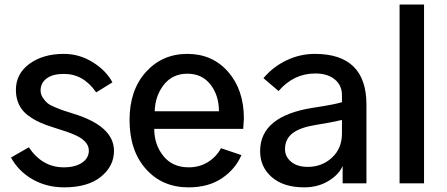

<svg xmlns="http://www.w3.org/2000/svg" viewBox="-20 -805 1963 843"><path d="M28.3 -113.3 106.4 -158.2Q166 -70.3 259.8 -70.3Q309.6 -70.3 339.8 -90.3Q370.1 -110.4 370.1 -143.6Q370.1 -186.5 305.7 -213.9Q285.2 -223.6 212.9 -246.1Q178.7 -256.8 153.8 -268.1Q128.9 -279.3 103 -298.3Q77.1 -317.4 63.5 -345.7Q49.8 -374 49.8 -410.2Q49.8 -481.4 109.4 -524.9Q168.9 -568.4 260.7 -568.4Q328.1 -568.4 386.7 -532.2Q445.3 -496.1 473.6 -443.4L402.3 -399.4Q346.7 -480.5 260.7 -480.5Q210.9 -480.5 184.6 -460.4Q158.2 -440.4 158.2 -408.2Q158.2 -390.6 168 -376Q177.7 -361.3 188 -352.5Q198.2 -343.8 223.1 -333.5Q248 -323.2 260.3 -319.3Q272.5 -315.4 302.7 -305.7Q480.5 -251 480.5 -142.6Q480.5 -75.2 422.9 -28.8Q365.2 17.6 261.7 17.6Q184.6 17.6 123 -17.6Q61.5 -52.7 28.3 -113.3Z M548.8 -278.3Q548.8 -409.2 620.6 -488.8Q692.4 -568.4 802.7 -568.4Q913.1 -568.4 981.9 -489.3Q1050.8 -410.2 1050.8 -285.2Q1050.8 -283.2 1047.9 -239.3H657.2Q657.2 -169.9 697.3 -120.1Q737.3 -70.3 808.6 -70.3Q856.4 -70.3 893.6 -93.8Q930.7 -117.2 950.2 -154.3L1040 -124Q1013.7 -62.5 954.6 -22.5Q895.5 17.6 807.6 17.6Q692.4 17.6 620.6 -63Q548.8 -143.6 548.8 -278.3ZM659.2 -316.4H941.4Q941.4 -385.7 904.3 -433.6Q867.2 -481.4 802.7 -481.4Q737.3 -481.4 699.2 -432.6Q661.1 -383.8 659.2 -316.4Z M1231.4 -150.4Q1231.4 -117.2 1258.3 -94.7Q1285.2 -72.3 1331.1 -72.3Q1393.6 -72.3 1437.5 -112.8Q1481.4 -153.3 1481.4 -218.8V-278.3Q1436.5 -267.6 1363.3 -255.9Q1296.9 -245.1 1264.2 -219.7Q1231.4 -194.3 1231.4 -150.4ZM1122.1 -141.6Q1122.1 -295.9 1355.5 -332Q1452.1 -346.7 1481.4 -356.4V-386.7Q1481.4 -430.7 1449.7 -456.5Q1418 -482.4 1364.3 -482.4Q1269.5 -482.4 1203.1 -405.3L1136.7 -461.9Q1178.7 -511.7 1237.8 -540Q1296.9 -568.4 1362.3 -568.4Q1588.9 -568.4 1588.9 -345.7V0H1484.4V-76.2Q1467.8 -38.1 1421.9 -10.3Q1376 17.6 1315.4 17.6Q1225.6 17.6 1173.8 -26.9Q1122.1 -71.3 1122.1 -141.6Z M1734.4 0V-785.2H1841.8V0Z"/></svg>

Font: Gothic A1 SemiBold
Style: Regular
Weight: 600
Version: Version 2.50